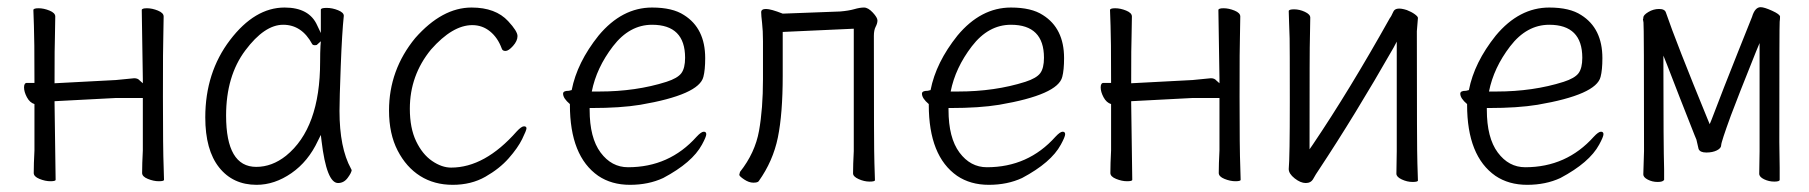

<svg xmlns="http://www.w3.org/2000/svg" viewBox="-20 -502 5040 535"><path d="M135 -1Q135 3 120.5 3Q106 3 90 -3.5Q74 -10 74 -20Q74 -45 76 -83V-212Q63 -216 55 -231Q47 -246 47 -258.5Q47 -271 55 -271H76V-276Q76 -397 74.5 -430.5Q73 -464 73 -474Q73 -479 87.5 -479Q102 -479 118 -472.5Q134 -466 134 -456L133 -397Q132 -379 132 -275V-270L303 -279L354 -284Q364 -284 369 -278L378 -270V-282L375 -474Q375 -479 389.5 -479Q404 -479 420 -472.5Q436 -466 436 -456L435 -397Q434 -379 434 -232Q434 -85 436 -37L437 -1Q437 3 422.5 3Q408 3 392 -3.5Q376 -10 376 -20Q376 -45 378 -83V-229H304L132 -220V-215Z M695 13Q629 13 590.5 -35.5Q552 -84 552 -175Q552 -300 621 -390.5Q690 -481 773 -481Q842 -481 864 -431L874 -410V-475Q874 -480 890 -480Q906 -480 922 -473.5Q938 -467 938 -458Q933 -411 929.5 -318Q926 -225 926 -193Q926 -90 958 -32L960 -28Q959 -20 948.5 -6Q938 8 922 8Q890 8 876 -109L874 -126L866 -110Q839 -52 792 -19.5Q745 13 695 13ZM694 -37Q738 -37 777 -68Q872 -145 872 -330Q872 -356 873 -374L874 -387L864 -378Q863 -376 857.5 -376Q852 -376 850 -379Q821 -433 769 -433Q717 -433 663.5 -361.5Q610 -290 610 -180Q610 -37 694 -37Z M1237 -35Q1331 -35 1420 -136Q1433 -150 1440 -150Q1447 -150 1447 -144.5Q1447 -139 1435 -114.5Q1423 -90 1397.5 -61Q1372 -32 1332.5 -9.5Q1293 13 1241.5 13Q1190 13 1151 -11.5Q1112 -36 1088 -82.5Q1064 -129 1064 -194Q1064 -307 1137 -396Q1212 -481 1294 -481Q1361 -481 1396 -443Q1422 -415 1422 -401.5Q1422 -388 1409.5 -374Q1397 -360 1388.5 -360Q1380 -360 1378 -367Q1367 -397 1345.5 -414.5Q1324 -432 1296 -432Q1241 -432 1181 -364Q1122 -292 1122 -199Q1122 -145 1139.5 -108.5Q1157 -72 1184 -53.5Q1211 -35 1237 -35ZM1378 -367Z M1828 -6Q1787 13 1735.5 13Q1684 13 1647 -12Q1568 -67 1568 -210V-212Q1549 -228 1549 -241Q1549 -249 1564 -249H1565L1573 -251Q1588 -328 1648 -403Q1713 -481 1797 -481Q1854 -481 1886 -460Q1945 -423 1945 -340Q1945 -307 1940 -288Q1928 -238 1764 -210Q1709 -201 1628 -201H1623V-196Q1623 -118 1653.5 -77Q1684 -36 1730 -36Q1845 -36 1921 -121Q1934 -135 1941 -135Q1948 -135 1948 -128Q1948 -121 1936 -99Q1909 -49 1828 -6ZM1629 -247H1650Q1752 -247 1837 -274Q1868 -284 1878.5 -298Q1889 -312 1889 -341Q1889 -433 1797 -433Q1734 -433 1688 -373Q1642 -313 1629 -247Z M2094 3Q2091 7 2079 7Q2067 7 2053.5 -2Q2040 -11 2040 -15L2042 -23Q2084 -76 2095 -137.5Q2106 -199 2106 -281V-387Q2106 -417 2103.5 -438Q2101 -459 2101 -468Q2101 -477 2114.5 -477Q2128 -477 2161 -464L2321 -470Q2345 -472 2360.5 -476.5Q2376 -481 2387.5 -481Q2399 -481 2412 -467Q2425 -453 2425 -445Q2425 -437 2420 -427.5Q2415 -418 2415 -402Q2415 -84 2416.5 -48Q2418 -12 2418 0Q2418 4 2403 4Q2388 4 2372.5 -3Q2357 -10 2357 -19Q2357 -43 2359 -81V-422L2161 -413V-291Q2161 -185 2147.5 -119Q2134 -53 2094 3Z M2828 -6Q2787 13 2735.5 13Q2684 13 2647 -12Q2568 -67 2568 -210V-212Q2549 -228 2549 -241Q2549 -249 2564 -249H2565L2573 -251Q2588 -328 2648 -403Q2713 -481 2797 -481Q2854 -481 2886 -460Q2945 -423 2945 -340Q2945 -307 2940 -288Q2928 -238 2764 -210Q2709 -201 2628 -201H2623V-196Q2623 -118 2653.5 -77Q2684 -36 2730 -36Q2845 -36 2921 -121Q2934 -135 2941 -135Q2948 -135 2948 -128Q2948 -121 2936 -99Q2909 -49 2828 -6ZM2629 -247H2650Q2752 -247 2837 -274Q2868 -284 2878.5 -298Q2889 -312 2889 -341Q2889 -433 2797 -433Q2734 -433 2688 -373Q2642 -313 2629 -247Z M3135 -1Q3135 3 3120.5 3Q3106 3 3090 -3.5Q3074 -10 3074 -20Q3074 -45 3076 -83V-212Q3063 -216 3055 -231Q3047 -246 3047 -258.5Q3047 -271 3055 -271H3076V-276Q3076 -397 3074.5 -430.5Q3073 -464 3073 -474Q3073 -479 3087.5 -479Q3102 -479 3118 -472.5Q3134 -466 3134 -456L3133 -397Q3132 -379 3132 -275V-270L3303 -279L3354 -284Q3364 -284 3369 -278L3378 -270V-282L3375 -474Q3375 -479 3389.5 -479Q3404 -479 3420 -472.5Q3436 -466 3436 -456L3435 -397Q3434 -379 3434 -232Q3434 -85 3436 -37L3437 -1Q3437 3 3422.5 3Q3408 3 3392 -3.5Q3376 -10 3376 -20Q3376 -45 3378 -83V-229H3304L3132 -220V-215Z M3931 1Q3931 5 3916 5Q3901 5 3886 -2Q3871 -9 3871 -18Q3871 -43 3872 -81V-386L3863 -369Q3755 -180 3655 -29Q3646 -16 3639.5 -4Q3633 8 3618.5 8Q3604 8 3587.5 -5Q3571 -18 3571 -31Q3574 -62 3574 -218Q3574 -374 3573.5 -395Q3573 -416 3572 -438.5Q3571 -461 3571 -471Q3571 -476 3586 -476Q3601 -476 3616 -469Q3631 -462 3631 -453L3630 -394Q3629 -376 3629 -102V-86L3638 -99Q3740 -250 3853 -452Q3856 -455 3862.5 -469.5Q3869 -484 3900 -474Q3913 -469 3922 -462.5Q3931 -456 3931 -452L3928 -415Q3928 -83 3929.5 -47Q3931 -11 3931 1ZM3862 -471Q3862 -471 3863 -471Z M4328 -6Q4287 13 4235.5 13Q4184 13 4147 -12Q4068 -67 4068 -210V-212Q4049 -228 4049 -241Q4049 -249 4064 -249H4065L4073 -251Q4088 -328 4148 -403Q4213 -481 4297 -481Q4354 -481 4386 -460Q4445 -423 4445 -340Q4445 -307 4440 -288Q4428 -238 4264 -210Q4209 -201 4128 -201H4123V-196Q4123 -118 4153.5 -77Q4184 -36 4230 -36Q4345 -36 4421 -121Q4434 -135 4441 -135Q4448 -135 4448 -128Q4448 -121 4436 -99Q4409 -49 4328 -6ZM4129 -247H4150Q4252 -247 4337 -274Q4368 -284 4378.5 -298Q4389 -312 4389 -341Q4389 -433 4297 -433Q4234 -433 4188 -373Q4142 -313 4129 -247Z M4617 -1Q4614 5 4599 5Q4584 5 4571.5 -1.5Q4559 -8 4559 -16L4561 -81Q4561 -433 4559.5 -439.5Q4558 -446 4558 -448L4559 -451V-453Q4559 -460 4573 -468.5Q4587 -477 4603 -477Q4619 -477 4622 -467Q4650 -385 4739 -168L4744 -156L4749 -168Q4782 -255 4824 -360L4862 -455Q4870 -482 4886 -482Q4896 -482 4918 -472Q4940 -462 4940 -455.5Q4940 -449 4939 -441.5Q4938 -434 4938 -106L4939 -34V-1Q4939 4 4924 4Q4909 4 4895.5 -2.5Q4882 -9 4882 -18L4883 -81V-382L4873 -358Q4861 -328 4830 -250L4803 -180Q4776 -106 4776 -97.5Q4776 -89 4764 -83Q4752 -77 4734.5 -77Q4717 -77 4713 -87L4707 -113L4702 -125Q4658 -236 4625 -322L4615 -347V-320Q4615 -97 4617 -30Z"/></svg>

Font: LXGW WenKai Mono TC Light
Style: Regular
Weight: 300
Designer: LXGW / Fontworks Inc.
Foundry: LXGW / Fontworks Inc.
Version: Version 1.330